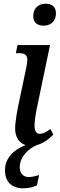

<svg xmlns="http://www.w3.org/2000/svg" viewBox="-20 -780 323 1040"><path d="M216 -641C249 -641 283 -659 283 -709C283 -745 258 -760 227 -760C190 -760 160 -737 160 -692C160 -657 184 -641 216 -641ZM107 240C133 240 158 234 180 224L192 168C169 175 152 179 135 179C107 179 87 159 87 127C87 64 139 24 179 6C218 -4 248 -30 269 -51L253 -81C232 -66 214 -55 195 -55C177 -55 167 -71 167 -101C167 -129 176 -180 184 -215L251 -536H75L66 -492H79C110 -492 128 -486 128 -455C128 -446 126 -430 122 -412L86 -241C74 -187 62 -121 62 -83C62 -40 82 -5 119 6C53 31 7 77 7 142C7 205 44 240 107 240Z"/></svg>

Font: Noto Serif Condensed Medium
Style: Italic
Weight: 500
Width: 3
Italic angle: -12°
Designer: Monotype Design Team
Foundry: Monotype Imaging Inc.
Version: Version 2.013